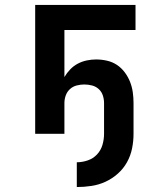

<svg xmlns="http://www.w3.org/2000/svg" viewBox="-20 -540 640 775"><path d="M290 215V115Q312 115 334 107.5Q356 100 371.5 83.5Q387 67 393.5 45Q400 23 400 0V-124Q400 -140 395 -155Q390 -170 378.5 -180.5Q367 -191 351.5 -195Q336 -199 320 -199Q305 -199 289.5 -195Q274 -191 262.5 -180.5Q251 -170 245.5 -155Q240 -140 240 -124V0H122V-520H527V-419H240V-229Q250 -246 263.5 -260Q277 -274 294 -283Q311 -292 330 -296Q349 -300 368 -300Q390 -300 412 -295Q434 -290 452 -278Q470 -266 483.5 -248Q497 -230 505 -209.5Q513 -189 516 -167.5Q519 -146 519 -124V0Q519 30 513 59.5Q507 89 492.5 115Q478 141 455.5 161Q433 181 406 193.5Q379 206 349 210.5Q319 215 290 215Z"/></svg>

Font: Zed Sans Extended
Style: Bold
Weight: 700
Width: 7
Designer: Belleve Invis
Foundry: Belleve Invis
Version: Version 1.0.0; ttfautohint (v1.8.4)